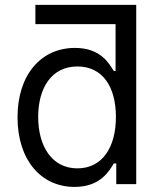

<svg xmlns="http://www.w3.org/2000/svg" viewBox="-20 -747 661 779"><path d="M123.6 -727.3V-649.1H448.9V-458.8H441.8C423.3 -487.2 390.6 -552.6 284.1 -552.6C146.3 -552.6 51.1 -443.2 51.1 -271.3C51.1 -98 146.3 11.4 282.7 11.4C387.8 11.4 423.3 -54 441.8 -83.8H451.7V0H532.7V-727.3ZM450.3 -272.7C450.3 -149.1 394.9 -63.9 294 -63.9C188.9 -63.9 134.9 -156.2 134.9 -272.7C134.9 -387.8 187.5 -477.3 294 -477.3C396.3 -477.3 450.3 -394.9 450.3 -272.7Z"/></svg>

Font: Karasuma Gothic
Style: Regular
Weight: 400
Designer: Rasmus Andersson, Ryoko Nishizuka
Foundry: Genbu
Version: Version 1.00